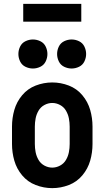

<svg xmlns="http://www.w3.org/2000/svg" viewBox="-20 -964 540 992"><path d="M150 -610Q130 -610 111.5 -619Q93 -628 84 -646.5Q75 -665 75 -685Q75 -705 84 -723.5Q93 -742 111.5 -751Q130 -760 150 -760Q170 -760 188.5 -751Q207 -742 216 -723.5Q225 -705 225 -685Q225 -665 216 -646.5Q207 -628 188.5 -619Q170 -610 150 -610ZM350 -610Q330 -610 311.5 -619Q293 -628 284 -646.5Q275 -665 275 -685Q275 -705 284 -723.5Q293 -742 311.5 -751Q330 -760 350 -760Q370 -760 388.5 -751Q407 -742 416 -723.5Q425 -705 425 -685Q425 -665 416 -646.5Q407 -628 388.5 -619Q370 -610 350 -610ZM250 8Q206 8 164.5 -8Q123 -24 94.5 -58Q66 -92 54 -134Q42 -176 42 -220V-310Q42 -354 54 -396Q66 -438 94.5 -472Q123 -506 164.5 -522Q206 -538 250 -538Q294 -538 335.5 -522Q377 -506 405.5 -472Q434 -438 446 -396Q458 -354 458 -310V-220Q458 -176 446 -134Q434 -92 405.5 -58Q377 -24 335.5 -8Q294 8 250 8ZM250 -98Q271 -98 290.5 -108.5Q310 -119 321 -138Q332 -157 336 -178Q340 -199 340 -220V-310Q340 -331 336 -352Q332 -373 321 -392Q310 -411 290.5 -421.5Q271 -432 250 -432Q229 -432 209.5 -421.5Q190 -411 179 -392Q168 -373 164 -352Q160 -331 160 -310V-220Q160 -199 164 -178Q168 -157 179 -138Q190 -119 209.5 -108.5Q229 -98 250 -98ZM100 -852V-944H400V-852Z"/></svg>

Font: Iosevka SS01
Style: Bold
Weight: 700
Monospace: yes
Designer: Belleve Invis
Foundry: Belleve Invis
Version: 2.3.3; ttfautohint (v1.8.3)